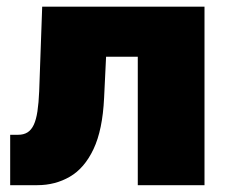

<svg xmlns="http://www.w3.org/2000/svg" viewBox="-20 -542 663 562"><path d="M9.8 0V-147.5H33.2Q49.3 -147.5 60.5 -154.5Q71.8 -161.6 78.9 -176.8Q85.9 -191.9 89.6 -216.3Q93.3 -240.7 94.7 -274.9L103.5 -522.5H578.6V0H383.3V-376H290.5L284.7 -255.4Q280.3 -161.6 253.7 -105.5Q227.1 -49.3 184.3 -24.7Q141.6 0 89.4 0Z"/></svg>

Font: Inter 28pt Black
Style: Regular
Weight: 900
Designer: Rasmus Andersson
Foundry: rsms
Version: Version 4.001;git-66647c0bb